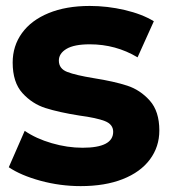

<svg xmlns="http://www.w3.org/2000/svg" viewBox="-20 -627 578 656"><path d="M10 -55.6 64.4 -180Q103.3 -153.3 156.7 -137.8Q210 -122.2 262.2 -122.2Q366.7 -122.2 366.7 -176.7Q366.7 -202.2 338.3 -213.3Q310 -224.4 251.1 -232.2Q181.1 -243.3 135.6 -257.8Q90 -272.2 56.7 -308.9Q23.3 -345.6 23.3 -413.3Q23.3 -470 55 -513.9Q86.7 -557.8 146.1 -582.2Q205.6 -606.7 286.7 -606.7Q346.7 -606.7 406.1 -592.8Q465.6 -578.9 505.6 -554.4L450 -431.1Q375.6 -475.6 286.7 -475.6Q233.3 -475.6 207.2 -460Q181.1 -444.4 181.1 -420Q181.1 -392.2 210 -381.1Q238.9 -370 300 -360Q370 -348.9 414.4 -334.4Q458.9 -320 491.7 -283.3Q524.4 -246.7 524.4 -181.1Q524.4 -125.6 492.2 -82.2Q460 -38.9 399.4 -15Q338.9 8.9 255.6 8.9Q185.6 8.9 118.3 -9.4Q51.1 -27.8 10 -55.6Z"/></svg>

Font: Paperlogy 8 ExtraBold
Style: Regular
Weight: 800
Designer: redesigned by Lee Juim, glyphs from Gmarket Sans & Montserrat
Foundry: PT&
Version: Version 1.001